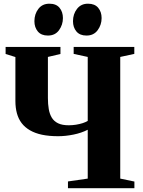

<svg xmlns="http://www.w3.org/2000/svg" viewBox="-20 -990 750 1010"><path d="M441.5 -307.5Q408.5 -290.5 366.5 -282Q324.5 -273.5 286 -273.5Q238 -273.5 201.2 -281.2Q164.5 -289 137.8 -304.5Q111 -320 94 -342.2Q77 -364.5 69 -393.8Q61 -423 61 -458.5V-690L9.5 -706V-743H298V-706L232 -690.5V-474Q232 -442.5 236.5 -416.2Q241 -390 252.5 -371Q264 -352 285.5 -341.5Q307 -331 341.5 -331Q361 -331 379.8 -334Q398.5 -337 414.8 -342.2Q431 -347.5 441.5 -354V-690.5L367.5 -706.5V-743H686.5V-706.5L612.5 -690.5V-50.5L687 -35V0H337.5V-35.5L441.5 -50.5ZM231.5 -803Q197 -803 179 -824.5Q161 -846 161 -878.5Q161 -916 181.8 -943.2Q202.5 -970.5 239.5 -970.5H240.5Q275.5 -970.5 293.2 -949Q311 -927.5 311 -895Q311 -859.5 290.5 -831.2Q270 -803 232.5 -803ZM434.5 -803Q400 -803 382 -824.5Q364 -846 364 -878.5Q364 -916 385 -943.2Q406 -970.5 442.5 -970.5H443.5Q478.5 -970.5 496.5 -949Q514.5 -927.5 514.5 -895Q514.5 -859.5 493.8 -831.2Q473 -803 435.5 -803Z"/></svg>

Font: Merriweather 96pt ExtraBold
Style: Regular
Weight: 800
Version: Version 2.100